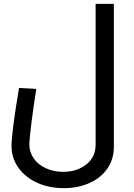

<svg xmlns="http://www.w3.org/2000/svg" viewBox="-20 -732 700 1000"><path d="M40 29Q40 -40 79 -274L169 -269Q154 -174 143.5 -90.5Q133 -7 133 21Q133 61 156 93.5Q179 126 219.5 144.5Q260 163 309 163Q381 163 429.5 124.5Q478 86 478 21V-712H573V32Q573 98 538.5 147Q504 196 444.5 222Q385 248 312 248Q235 248 173 219.5Q111 191 75.5 141Q40 91 40 29Z"/></svg>

Font: sheba-seeBold
Style: Regular
Weight: 600
Designer: Mohamed Galeb, the designers
Foundry: Kief Type Foundry
Version: Version 2.010; ttfautohint (v1.5.33-1714) -l 8 -r 50 -G 200 